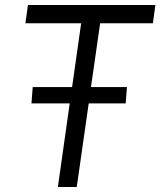

<svg xmlns="http://www.w3.org/2000/svg" viewBox="-20 -743 638 763"><path d="M210 0 257 -332H105L110 -397H266.5L302.5 -650.5H81L91 -723H597.5L587.5 -650.5H378L341.5 -397H484.5L479.5 -332H332.5L285 0Z"/></svg>

Font: Public Sans Light
Style: Italic
Weight: 300
Italic angle: -8°
Designer: The Public Sans project authors (U.S. Web Design System). Libre Franklin designed by Pablo Impallari and Rodrigo Fuenzal
Version: Version 1.007; ttfautohint (v1.8.1) -l 8 -r 50 -G 200 -x 14 